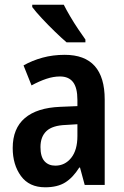

<svg xmlns="http://www.w3.org/2000/svg" viewBox="-20 -786 527 816"><path d="M255 -553Q425 -553 425 -363V0H340L320 -74H317Q290 -31 257 -10.5Q224 10 172 10Q104 10 69 -38Q34 -86 34 -157Q34 -240 85.5 -284Q137 -328 236 -332L309 -335V-361Q309 -413 290.5 -437Q272 -461 235 -461Q207 -461 177 -451Q147 -441 114 -423L80 -508Q117 -529 161 -541Q205 -553 255 -553ZM260 -255Q203 -253 177.5 -229Q152 -205 152 -161Q152 -120 169 -101Q186 -82 215 -82Q256 -82 282.5 -115Q309 -148 309 -208V-258ZM251 -766Q262 -744 278.5 -716Q295 -688 312.5 -662Q330 -636 343 -618V-606H263Q243 -623 214 -651Q185 -679 158 -708Q131 -737 117 -756V-766Z"/></svg>

Font: Noto Sans Georgian Condensed SemiBold
Style: Regular
Weight: 600
Width: 3
Designer: Monotype Design Team, Akaki Razmadze
Foundry: Google LLC
Version: Version 2.005; ttfautohint (v1.8.4.7-5d5b)